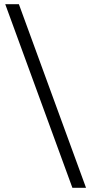

<svg xmlns="http://www.w3.org/2000/svg" viewBox="-20 -780 435 915"><path d="M390 115H325L5 -760H70Z"/></svg>

Font: Gulzar
Style: Regular
Weight: 400
Designer: Borna Izadpanah, Alice Savoie, Simon Cozens, Fiona Ross
Version: Version 1.000;[7b34f74]; ttfautohint (v1.8.4)